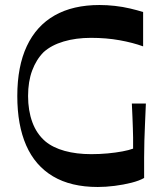

<svg xmlns="http://www.w3.org/2000/svg" viewBox="-20 -733 651 766"><path d="M370 13Q263 13 191.5 -29.5Q120 -72 84.5 -153Q49 -234 49 -350Q49 -468 87 -549Q125 -630 198 -671.5Q271 -713 377 -713Q407 -713 438.5 -709.5Q470 -706 499.5 -699Q529 -692 551 -685V-548Q510 -563 457 -572.5Q404 -582 343 -582Q283 -582 234 -567.5Q185 -553 154 -525Q125 -496 108.5 -452Q92 -408 92 -350Q92 -292 109 -245.5Q126 -199 161 -169Q191 -144 238 -131Q285 -118 344 -118Q378 -118 410 -121Q442 -124 468.5 -129Q495 -134 511 -140Q511 -166 511 -185Q511 -204 510 -223Q509 -242 508.5 -264.5Q508 -287 506 -320H562Q560 -274 558.5 -238.5Q557 -203 556 -171.5Q555 -140 555 -105Q555 -70 555 -23Q536 -12 504.5 -4Q473 4 437.5 8.5Q402 13 370 13Z"/></svg>

Font: Ojuju SemiBold
Style: Regular
Weight: 600
Designer: Chisaokwu Joboson, Mirko Velimirovic
Foundry: Udi Foundry
Version: Version 1.000